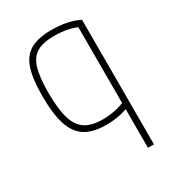

<svg xmlns="http://www.w3.org/2000/svg" viewBox="-179 -633 858 945"><g transform="rotate(-30 250.0 -160.0)"><path d="M382 210V-494L395 -469Q366 -484 331.5 -491Q297 -498 257 -498Q194 -498 158.5 -477.5Q123 -457 108 -407.5Q93 -358 93 -270Q93 -178 109 -123.5Q125 -69 161.5 -45.5Q198 -22 260 -22Q296 -22 330 -29Q364 -36 393 -49L406 -19Q378 -6 341 2Q304 10 262 10Q188 10 143.5 -17.5Q99 -45 79 -107Q59 -169 59 -270Q59 -368 78 -424.5Q97 -481 141 -505.5Q185 -530 259 -530Q352 -530 416 -498V210Z"/></g></svg>

Font: M PLUS 1 Code ExtraLight
Style: Regular
Weight: 250
Designer: Coji Morishita
Foundry: UNDERFOREST DESIGN
Version: Version 1.002